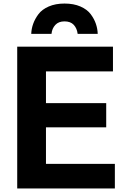

<svg xmlns="http://www.w3.org/2000/svg" viewBox="-20 -1063 693 1083"><path d="M156.2 -872.1Q157.2 -900.4 167 -928.2Q176.8 -956.1 196.8 -982.9Q216.8 -1009.8 254.9 -1026.4Q293 -1043 343.8 -1043Q395.5 -1043 433.6 -1026.4Q471.7 -1009.8 491.7 -982.9Q511.7 -956.1 521 -928.2Q530.3 -900.4 531.2 -872.1H418Q414.1 -903.3 396 -922.9Q377.9 -942.4 343.8 -942.4Q310.5 -942.4 292 -922.4Q273.4 -902.3 270.5 -872.1ZM77.1 0V-799.8H617.2V-660.2H239.3V-481.4H579.1V-344.7H239.3V-138.7H627.9V0Z"/></svg>

Font: Gothic A1 Black
Style: Regular
Weight: 900
Version: Version 2.50